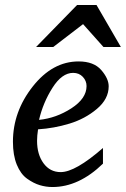

<svg xmlns="http://www.w3.org/2000/svg" viewBox="-20 -740 506 772"><path d="M417 -393Q417 -342 369.5 -302Q322 -262 259.5 -243Q197 -224 133 -220Q129 -194 129 -174Q129 -119 155 -83.5Q181 -48 224 -48Q283 -48 394 -145V-82Q297 12 191 12Q165 12 140 4.5Q115 -3 89 -21.5Q63 -40 47.5 -78Q32 -116 32 -170Q32 -291 111.5 -392Q191 -493 296 -493Q357 -493 387 -458.5Q417 -424 417 -393ZM328 -394Q328 -415 313 -431Q298 -447 274 -447Q229 -447 191 -387Q153 -327 137 -258Q206 -265 267 -304.5Q328 -344 328 -394ZM466 -551H396L314 -643L194 -551H125L290 -720H368Z"/></svg>

Font: Veleka
Style: Italic
Weight: 400
Italic angle: -12°
Designer: Stefan Peev, Context Ltd, 2016; SIL International, 1997-2014.
Foundry: Stefan Peev, Context Ltd, 2016
Version: Version 1.000